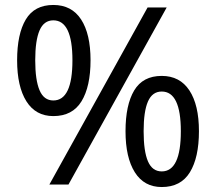

<svg xmlns="http://www.w3.org/2000/svg" viewBox="-20 -744 871 774"><path d="M195 -724Q269 -724 307 -665.5Q345 -607 345 -501Q345 -395 308.5 -335.5Q272 -276 195 -276Q124 -276 86.5 -335.5Q49 -395 49 -501Q49 -607 84 -665.5Q119 -724 195 -724ZM195 -662Q157 -662 139.5 -621.5Q122 -581 122 -501Q122 -421 139.5 -380Q157 -339 195 -339Q272 -339 272 -501Q272 -662 195 -662ZM652 -714 256 0H179L575 -714ZM632 -438Q705 -438 743.5 -379.5Q782 -321 782 -215Q782 -109 745.5 -49.5Q709 10 632 10Q561 10 523.5 -49.5Q486 -109 486 -215Q486 -321 521 -379.5Q556 -438 632 -438ZM632 -375Q594 -375 576.5 -335Q559 -295 559 -215Q559 -134 576.5 -93.5Q594 -53 632 -53Q709 -53 709 -215Q709 -375 632 -375Z"/></svg>

Font: Noto Sans Sundanese
Style: Regular
Weight: 400
Designer: Monotype Design Team (Regular), Sérgio L. Martins (other weights)
Foundry: Monotype Imaging Inc.
Version: Version 2.003